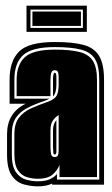

<svg xmlns="http://www.w3.org/2000/svg" viewBox="-20 -655 396 681"><path d="M114 6Q90 6 64.5 -1Q39 -8 22 -32Q5 -56 5 -107V-179Q5 -255 71 -287H14V-372Q14 -439 48 -472.5Q82 -506 175 -506Q239 -506 277 -495.5Q315 -485 332 -456Q349 -427 349 -372V0H165V-4Q144 6 114 6ZM114 -12Q140 -12 156 -19Q172 -26 182 -38V-18H332V-372Q332 -421 317 -445.5Q302 -470 267.5 -479Q233 -488 175 -488Q93 -488 62 -459.5Q31 -431 31 -372V-305H155Q149 -301 138.5 -297.5Q128 -294 115 -289Q96 -282 74 -270.5Q52 -259 37 -238Q22 -217 22 -179V-107Q22 -65 36.5 -44.5Q51 -24 72 -18Q93 -12 114 -12ZM114 -21Q95 -21 76 -26.5Q57 -32 44 -50.5Q31 -69 31 -107V-179Q31 -217 47.5 -238Q64 -259 91 -271Q118 -283 147 -293Q173 -302 180.5 -315Q188 -328 188 -354V-382Q188 -393 185.5 -399.5Q183 -406 174 -406Q165 -406 162 -397Q159 -388 159 -371V-314H39V-372Q39 -425 68 -452Q97 -479 175 -479Q230 -479 262.5 -470.5Q295 -462 309.5 -439Q324 -416 324 -372V-27H191V-71Q186 -54 168.5 -37.5Q151 -21 114 -21ZM168 -313V-371Q168 -397 174 -397Q180 -397 180 -382V-354Q180 -325 168 -313ZM174 -98Q186 -98 187 -110Q188 -116 188 -123.5Q188 -131 188 -141V-247Q175 -239 167 -226.5Q159 -214 159 -193V-135Q159 -120 161 -109Q163 -98 174 -98ZM174 -107Q169 -107 169 -116L168 -135V-193Q168 -216 180 -229V-117Q180 -107 174 -107ZM74 -542V-635H288V-542ZM88 -556H274V-621H88ZM95 -563V-614H267V-563Z"/></svg>

Font: Alumni Sans Collegiate One
Style: Regular
Weight: 400
Designer: Robert E. Leuschke
Foundry: Robert E. Leuschke
Version: Version 1.100